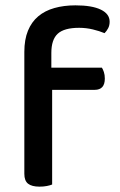

<svg xmlns="http://www.w3.org/2000/svg" viewBox="-20 -692 448 718"><path d="M172 -439H361Q365 -433 368.5 -422.5Q372 -412 372 -398Q372 -356 334 -356H175V-2Q168 1 155.5 3.5Q143 6 128 6Q99 6 85 -5Q71 -16 71 -42V-498Q71 -544 84.5 -577Q98 -610 123 -631Q148 -652 183.5 -662Q219 -672 262 -672Q324 -672 357 -656Q390 -640 390 -611Q390 -597 384.5 -586.5Q379 -576 371 -568Q352 -576 327 -582Q302 -588 276 -588Q220 -588 196 -566Q172 -544 172 -494Z"/></svg>

Font: Baloo Bhaina 2 Medium
Style: Regular
Weight: 500
Designer: Yesha Goshar, Manish Minz, Shuchita Grover and Ek Type
Foundry: Ek Type
Version: Version 1.640;hotconv 1.0.111;makeotfexe 2.5.65597; ttfautoh